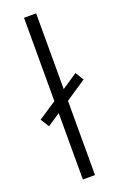

<svg xmlns="http://www.w3.org/2000/svg" viewBox="-148 -804 537 848"><g transform="rotate(-20 120.0 -380.0)"><path d="M86 0V-312L26 -272L1 -312L86 -368V-760H143V-404L216 -453L240 -414L143 -349V0Z"/></g></svg>

Font: Noto Sans Armenian Light
Style: Regular
Weight: 300
Designer: Monotype Design Team
Foundry: Monotype Imaging Inc.
Version: Version 2.007